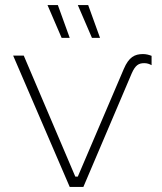

<svg xmlns="http://www.w3.org/2000/svg" viewBox="-20 -740 643 760"><path d="M329 -720H288L344 -590H376ZM209 -720H168L224 -590H256ZM502 -451C516 -482 529 -490 551 -490C562 -490 571 -487 580 -482V-519C569 -523 559 -526 546 -526C513 -526 490 -514 470 -467L288 -41H278L74 -520H32L256 0H310Z"/></svg>

Font: Fixel Display ExtraLight
Style: Regular
Weight: 200
Designer: AlfaBravo + MacPaw
Foundry: Kyrylo Tkachov, Marchela Mozhyna, Serhii Makarenko, Maria Weinstein, Zakhar Kryvoshyya
Version: Version 1.211